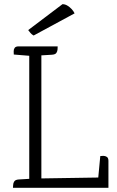

<svg xmlns="http://www.w3.org/2000/svg" viewBox="-20 -899 559 919"><path d="M120 -647H178V0H120ZM498 -50 475 0H42Q43 -5 43 -14Q43 -23 48.5 -31Q54 -39 70 -40L120 -43L178 -45ZM449 -35 460 -152Q465 -153 474.5 -153Q484 -153 491.5 -148Q499 -143 499 -129V0H456ZM69 -677H256Q256 -672 255.5 -663Q255 -654 250 -646Q245 -638 228 -637L178 -634L120 -632L46 -638Q46 -643 45.5 -652.5Q45 -662 50 -669.5Q55 -677 69 -677ZM337 -835 141 -729Q132 -734 126 -741Q120 -748 115 -755L279 -879Q291 -879 302 -872.5Q313 -866 322.5 -856Q332 -846 337 -835Z"/></svg>

Font: Karma Variable Light
Style: Regular
Weight: 300
Designer: Joana Correia
Foundry: Indian Type Foundry
Version: Version 3.000